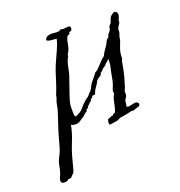

<svg xmlns="http://www.w3.org/2000/svg" viewBox="-113 -497 749 797"><g transform="rotate(-20 261.5 -98.5)"><path d="M283.2 -388.7Q283.2 -377.9 269.5 -377.9Q272.5 -371.1 265.1 -368.7Q257.8 -366.2 254.4 -357.9Q251 -349.6 248.5 -335Q246.1 -320.3 242.7 -311.5Q239.3 -302.7 237.3 -299.8Q235.4 -296.9 233.4 -293.9Q231.4 -291 231.9 -287.6Q232.4 -284.2 229 -279.3Q225.6 -274.4 222.2 -264.2Q218.8 -253.9 215.8 -237.8Q212.9 -221.7 209 -209Q195.3 -169.9 183.1 -134.3Q170.9 -98.6 170.9 -84V-56.6Q170.9 -42 175.8 -39.1Q200.2 -47.9 210 -60.5Q219.7 -73.2 237.3 -88.9L251 -98.6Q255.9 -103.5 260.3 -108.9Q264.6 -114.3 269.5 -118.2Q275.4 -127 279.3 -135.3Q283.2 -143.6 287.1 -148.4Q291 -153.3 294.9 -158.2Q312.5 -177.7 312.5 -181.6Q324.2 -186.5 341.3 -206.1Q358.4 -225.6 371.1 -234.4Q377 -248 385.3 -258.8Q393.6 -269.5 399.4 -280.3Q403.3 -293 417 -303.7Q417 -310.5 423.3 -317.4Q429.7 -324.2 431.6 -328.6Q433.6 -333 433.6 -336.4Q433.6 -339.8 435.5 -343.3Q437.5 -346.7 440.9 -349.6Q444.3 -352.5 446.3 -357.9Q448.2 -363.3 449.7 -368.2Q451.2 -373 454.6 -378.4Q458 -383.8 473.6 -392.6Q487.3 -389.6 487.3 -377.9Q487.3 -371.1 484.9 -365.2Q482.4 -359.4 480.5 -354.5Q478.5 -349.6 479.5 -347.7Q480.5 -345.7 478.5 -341.8Q476.6 -337.9 472.7 -333Q464.8 -321.3 465.8 -314Q466.8 -306.6 462.9 -297.4Q459 -288.1 458.5 -281.7Q458 -275.4 456.5 -271Q455.1 -266.6 453.6 -263.7Q452.1 -260.7 445.8 -242.7Q439.5 -224.6 439.5 -209.5Q439.5 -194.3 435.5 -192.4Q427.7 -146.5 421.9 -126L409.2 -83Q408.2 -80.1 406.7 -77.6Q405.3 -75.2 403.8 -70.8Q402.3 -66.4 402.8 -59.1Q403.3 -51.8 401.4 -46.9Q399.4 -42 397 -39.6Q394.5 -37.1 392.6 -32.2Q390.6 -27.3 390.6 -20Q390.6 -12.7 387.7 -6.8Q390.6 -2.9 397.5 -2.9L426.8 -8.8Q431.6 -8.8 436.5 -5.9Q441.4 -2.9 441.4 2Q441.4 9.8 432.1 12.2Q422.9 14.6 418.9 16.1Q415 17.6 413.6 18.6Q412.1 19.5 410.2 19.5L400.4 18.6L384.8 22.5L360.4 27.3Q348.6 27.3 340.8 32.2Q333 37.1 326.2 37.1L300.8 41H297.9Q295.9 41 295.9 39.1L294.9 30.3Q294.9 27.3 296.4 23.4Q297.9 19.5 298.8 16.6Q304.7 15.6 310.1 12.7Q315.4 9.8 320.3 9.8H322.3Q323.2 4.9 328.1 3.9Q333 2.9 335 0Q339.8 -10.7 343.8 -30.3Q347.7 -49.8 350.1 -57.1Q352.5 -64.5 354.5 -66.9Q356.4 -69.3 357.4 -72.8Q358.4 -76.2 357.4 -81.1Q356.4 -85.9 357.9 -90.8Q359.4 -95.7 361.3 -99.1Q363.3 -102.5 366.7 -112.8Q370.1 -123 374 -145.5Q377.9 -168 381.3 -180.7Q384.8 -193.4 384.8 -207V-215.8H383.8Q380.9 -215.8 379.4 -212.4Q377.9 -209 373 -206.5Q368.2 -204.1 363.3 -196.3Q359.4 -194.3 356 -191.4Q352.5 -188.5 348.6 -186.5Q346.7 -180.7 335.9 -174.8Q334 -165 325.7 -160.6Q317.4 -156.2 313 -151.4Q308.6 -146.5 308.1 -144Q307.6 -141.6 303.7 -135.7Q299.8 -129.9 293 -120.1Q286.1 -110.4 283.2 -98.6Q280.3 -96.7 276.9 -97.2Q273.4 -97.7 269.5 -95.7Q267.6 -88.9 263.2 -87.4Q258.8 -85.9 256.8 -78.1Q251 -75.2 247.1 -69.8Q243.2 -64.5 237.3 -61.5Q239.3 -57.6 234.9 -55.2Q230.5 -52.7 227.5 -50.8Q226.6 -48.8 227.5 -46.9Q228.5 -44.9 222.2 -41.5Q215.8 -38.1 211.9 -33.7Q208 -29.3 205.6 -27.3Q203.1 -25.4 199.7 -23.9Q196.3 -22.5 187 -15.6Q177.7 -8.8 165.5 -8.8Q153.3 -8.8 145.5 -13.7Q139.6 19.5 125 54.7Q109.4 92.8 99.6 132.8Q89.8 172.9 86.4 177.2Q83 181.6 78.1 185.5Q73.2 189.5 73.2 191.4V192.4Q64.5 195.3 59.6 195.3Q57.6 193.4 54.7 197.8Q51.8 202.1 38.1 202.1Q24.4 202.1 24.4 190.4Q24.4 181.6 28.3 174.8Q32.2 168 35.6 157.2Q39.1 146.5 41.5 132.8Q43.9 119.1 47.4 109.9Q50.8 100.6 52.7 97.7Q54.7 94.7 61 81.1Q67.4 67.4 73.7 42.5Q80.1 17.6 84.5 3.4Q88.9 -10.7 90.8 -16.6Q92.8 -22.5 96.2 -33.2Q99.6 -43.9 105 -59.6Q110.4 -75.2 113.8 -86.9Q117.2 -98.6 118.2 -106Q119.1 -113.3 121.1 -120.6Q123 -127.9 126 -134.3Q128.9 -140.6 128.9 -150.4H129.9Q142.6 -181.6 152.8 -215.8Q163.1 -250 171.4 -269.5Q179.7 -289.1 185.5 -300.8Q208 -348.6 211.9 -369.1Q201.2 -371.1 189.5 -371.6Q177.7 -372.1 168.9 -377.9Q171.9 -396.5 200.2 -396.5Q208 -396.5 216.8 -395Q225.6 -393.6 234.4 -396.5L239.3 -400.4Q247.1 -398.4 252.9 -398.4L273.4 -400.4Q280.3 -400.4 283.2 -396.5Z"/></g></svg>

Font: Mountains of Christmas
Style: Regular
Weight: 400
Designer: Crystal Kluge
Foundry: Font Diner, Inc DBA Tart Workshop
Version: Version 1.003